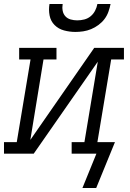

<svg xmlns="http://www.w3.org/2000/svg" viewBox="-33 -770 653 962"><path d="M345 -610Q316 -610 288 -617.5Q260 -625 240.5 -644.5Q221 -664 215.5 -692.5Q210 -721 215 -750H281Q278 -733 281 -716.5Q284 -700 294.5 -688.5Q305 -677 321 -672.5Q337 -668 354 -668Q372 -668 389.5 -672.5Q407 -677 421 -688.5Q435 -700 443.5 -716.5Q452 -733 455 -750H521Q517 -730 510 -710.5Q503 -691 490.5 -674.5Q478 -658 460.5 -645Q443 -632 423.5 -624Q404 -616 384 -613Q364 -610 345 -610ZM380 172 450 0H326V-58H390L457 -461L136 0H-13V-58H51L120 -472H63V-530H250V-472H185L119 -69L439 -530H588V-472H524L455 -58H543L449 172Z"/></svg>

Font: Iosevka Slab LtExObl
Style: Regular
Weight: 300
Width: 7
Italic angle: -9°
Monospace: yes
Designer: Belleve Invis
Foundry: Belleve Invis
Version: Version 11.1.0; ttfautohint (v1.8.3)